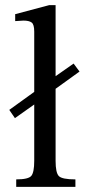

<svg xmlns="http://www.w3.org/2000/svg" viewBox="-20 -726 330 746"><path d="M38 -267 16 -299 113 -369V-603Q113 -631 103 -638.5Q93 -646 71 -646Q39 -644 39 -644V-671L171 -706H196V-430L266 -479L289 -448L196 -381V-101Q196 -55 208.5 -42Q221 -29 273 -29V0H43V-29Q90 -29 101.5 -42.5Q113 -56 113 -101V-320Z"/></svg>

Font: myMathFont
Style: Regular
Weight: 400
Designer: Ross Mills, John Hudson & Paul Hanslow, Tiro Typeworks Ltd; with prior portions MicroPress Inc., and Coen Hoffman. Math 
Foundry: Tiro Typeworks Ltd
Version: Version 2.13 b171